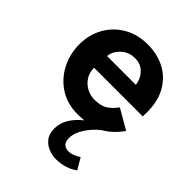

<svg xmlns="http://www.w3.org/2000/svg" viewBox="-186 -523 842 842"><g transform="rotate(45 235.0 -101.5)"><path d="M305 218.5Q284.5 218.5 261.5 210Q238.5 201.5 222.2 181.5Q206 161.5 206 127Q206 94 224.5 64Q243 34 274 10Q255 12 234 12Q169.5 12 122 -19Q74.5 -50 48.5 -100.8Q22.5 -151.5 22.5 -210Q22.5 -270 49.2 -318Q76 -366 124 -394.2Q172 -422.5 236 -422.5Q295.5 -422.5 342.2 -398Q389 -373.5 416.2 -326Q443.5 -278.5 443.5 -209Q443.5 -196 443 -183.5H141Q141 -153 155.8 -131Q170.5 -109 193.2 -97.2Q216 -85.5 240 -85.5Q280 -85.5 302 -99.5Q324 -113.5 344 -140.5L436.5 -87Q402.5 -38.5 358 -13.5Q326.5 11 303.8 45.5Q281 80 281 113Q281 136 292.5 145.8Q304 155.5 320.5 155.5Q346 155.5 376.5 135L407 187Q364 218.5 305 218.5ZM323 -260Q322.5 -275.5 313.2 -294.2Q304 -313 285.5 -326.8Q267 -340.5 239 -340.5Q211 -340.5 190.2 -327.8Q169.5 -315 157.8 -296.5Q146 -278 145 -260Z"/></g></svg>

Font: Lucymar Sans SemiBold
Style: Regular
Weight: 600
Foundry: The League of Moveable Type (original font) / Main changes by Cristiano Sobral with portions from Mirco Monsees
Version: Version 2.001;August 30, 2020;FontCreator 13.0.0.2681 64-bit